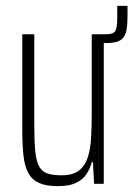

<svg xmlns="http://www.w3.org/2000/svg" viewBox="-20 -627 455 655"><path d="M297 -480V-510H341Q369 -510 374.5 -523.5Q380 -537 380 -566V-607H415V-572Q415 -545 412 -527Q409 -509 400.5 -498.5Q392 -488 377 -484Q362 -480 339 -480ZM177 8Q138 8 114 -2.5Q90 -13 77 -36Q64 -59 60 -96.5Q56 -134 56 -189V-510H97V-197Q97 -143 100.5 -109.5Q104 -76 114 -58.5Q124 -41 142.5 -35Q161 -29 190 -29Q228 -29 249 -45Q270 -61 279.5 -90.5Q289 -120 291 -160Q293 -200 293 -247V-510H334V0H301L297 -74H293Q287 -50 274 -31.5Q261 -13 238 -2.5Q215 8 177 8Z"/></svg>

Font: Saira ExtraCondensed ExtraLight
Style: Regular
Weight: 250
Width: 2
Designer: Hector Gatti with collaboration of the Omnibus-Type team
Foundry: Omnibus-Type
Version: Version 1.101